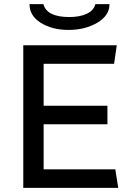

<svg xmlns="http://www.w3.org/2000/svg" viewBox="-20 -904 633 924"><path d="M122 -884H189Q205 -822 314 -822Q363 -822 397 -837.5Q431 -853 439 -884H507Q507 -829 448 -794.5Q389 -760 310 -760Q231 -760 176.5 -794Q122 -828 122 -884ZM92 -686H542L529 -597H190V-395H497V-306H190V-89H535L549 0H92Z"/></svg>

Font: Chivo
Style: Regular
Weight: 400
Designer: Hector Gatti
Foundry: Omnibus-Type
Version: Version 1.007;PS 001.007;hotconv 1.0.88;makeotf.lib2.5.64775